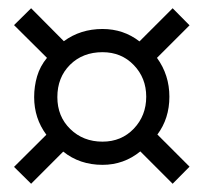

<svg xmlns="http://www.w3.org/2000/svg" viewBox="-20 -553 489 461"><path d="M54.7 -111.8 13.7 -152.3 91.3 -229.5Q62 -269 62 -319.8Q62 -345.7 69.1 -369.9Q76.2 -394 92.8 -414.1L13.7 -492.7L54.7 -533.2L133.3 -454.1Q173.3 -483.4 226.1 -483.4Q276.4 -483.4 314.9 -453.6L394.5 -533.2L435.1 -492.2L356.9 -414.1Q386.7 -373 386.7 -320.8Q386.7 -268.6 357.9 -230L435.1 -152.8L394.5 -111.8L316.9 -189.5Q277.3 -157.2 226.1 -157.2Q171.4 -157.2 131.8 -189ZM226.1 -212.9Q271.5 -212.9 301.3 -244.1Q331.1 -275.4 331.1 -320.8Q331.1 -365.7 301.3 -396.7Q271.5 -427.7 226.1 -427.7Q178.7 -427.7 148.2 -397.5Q117.7 -367.2 117.7 -319.8Q117.7 -273.4 148.7 -243.2Q179.7 -212.9 226.1 -212.9Z"/></svg>

Font: Harmattan SemiBold
Style: Regular
Weight: 600
Designer: George W. Nuss III and SIL International
Foundry: SIL International
Version: Version 4.000